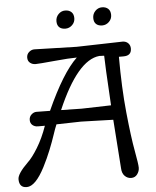

<svg xmlns="http://www.w3.org/2000/svg" viewBox="-64 -931 802 987"><g transform="rotate(-5 337.0 -437.5)"><path d="M507 -300 341 -305 214 -302Q205 -281 194.5 -249Q184 -217 167 -174.5Q150 -132 128 -89Q79 6 34 6Q-5 6 -5 -38Q-5 -66 50 -120Q73 -141 102.5 -189Q132 -237 154 -300H118Q102 -300 90.5 -309.5Q79 -319 79 -336Q79 -353 91 -364Q103 -375 117 -375L187 -374Q272 -563 348 -635Q309 -635 230 -627.5Q151 -620 134.5 -620Q118 -620 106 -629.5Q94 -639 94 -656.5Q94 -674 106.5 -685Q119 -696 134 -696L352 -690L589 -696Q607 -696 618 -685Q629 -674 629 -657Q629 -620 588 -620H564Q564 -460 577 -331Q590 -202 603 -132Q616 -62 616 -43.5Q616 -25 604.5 -9.5Q593 6 573.5 6Q554 6 540 -8Q526 -22 525 -48ZM489 -632 464 -633Q351 -622 244 -373Q330 -371 350 -371Q370 -371 502 -375Q489 -596 489 -632ZM493 -788Q473 -788 461.5 -798.5Q450 -809 450 -830Q450 -851 464.5 -866Q479 -881 499 -881Q519 -881 531 -870Q543 -859 543 -838Q543 -817 528 -802.5Q513 -788 493 -788ZM303 -788Q283 -788 271.5 -798.5Q260 -809 260 -830Q260 -851 274.5 -866Q289 -881 309 -881Q329 -881 341 -870Q353 -859 353 -838Q353 -817 338 -802.5Q323 -788 303 -788Z"/></g></svg>

Font: Macondo
Style: Regular
Weight: 400
Version: Version 2.001